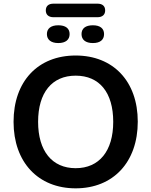

<svg xmlns="http://www.w3.org/2000/svg" viewBox="-20 -1018 825 1048"><path d="M512 -924C539 -924 554 -938 554 -961C554 -985 539 -998 512 -998H272C245 -998 230 -985 230 -961C230 -938 245 -924 272 -924ZM298 -783C338 -783 360 -801 360 -832C360 -863 338 -880 298 -880C259 -880 236 -863 236 -832C236 -801 259 -783 298 -783ZM487 -783C527 -783 548 -801 548 -832C548 -863 526 -880 487 -880C447 -880 425 -863 425 -832C425 -801 447 -783 487 -783ZM393 10C598 10 732 -133 732 -354C732 -574 598 -715 393 -715C187 -715 54 -574 54 -353C54 -133 188 10 393 10ZM393 -100C264 -100 188 -194 188 -353C188 -513 264 -605 393 -605C523 -605 598 -513 598 -353C598 -194 522 -100 393 -100Z"/></svg>

Font: Nunito
Style: Bold
Weight: 700
Designer: Vernon Adams
Foundry: Vernon Adams
Version: Version 3.602